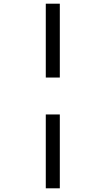

<svg xmlns="http://www.w3.org/2000/svg" viewBox="-20 -780 571 1040"><path d="M228 -360V-760H304V-360ZM228 240V-160H304V240Z"/></svg>

Font: Noto Serif SemiCondensed Black
Style: Regular
Weight: 900
Width: 4
Designer: Monotype Design Team
Foundry: Monotype Imaging Inc.
Version: Version 2.014; ttfautohint (v1.8.4.7-5d5b)